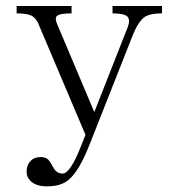

<svg xmlns="http://www.w3.org/2000/svg" viewBox="-20 -498 617 659"><path d="M37.1 -477.5V-452.1Q72.3 -452.1 87.9 -444.3Q99.6 -438.5 109.4 -421.9L273.4 -35.2L253.9 13.7Q238.3 52.7 223.6 74.2Q208 97.7 195.3 97.7Q180.7 97.7 171.9 88.9Q166 84 159.2 70.3Q151.4 55.7 145.5 49.8Q135.7 41 120.1 41Q96.7 41 84 55.7Q71.3 69.3 71.3 90.8Q71.3 111.3 86.9 125Q105.5 141.6 141.6 141.6Q190.4 141.6 216.8 118.2Q252 87.9 287.1 -1L437.5 -381.8Q456.1 -425.8 477.5 -440.4Q496.1 -452.1 536.1 -452.1V-477.5H366.2V-452.1Q405.3 -452.1 417 -441.4Q427.7 -430.7 418.9 -406.2L303.7 -113.3L175.8 -416Q167 -437.5 176.8 -444.3Q186.5 -452.1 225.6 -452.1V-477.5Z"/></svg>

Font: Batang
Style: Regular
Weight: 400
Version: Version 2.21